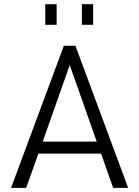

<svg xmlns="http://www.w3.org/2000/svg" viewBox="-20 -912 676 932"><path d="M199.7 -791.5V-891.6H254.9V-791.5ZM377.4 -791.5V-891.6H432.1V-791.5ZM33.7 0 290 -689.9H346.2L602.1 0H529.3L470.7 -166.5H166.5L106.9 0ZM187.5 -224.6H449.7L318.4 -596.2Z"/></svg>

Font: HK Grotesk Legacy
Style: Regular
Weight: 400
Designer: Alfredo Marco Pradil
Foundry: Hanken Design Co.
Version: Version 2.022;PS 002.022;hotconv 1.0.88;makeotf.lib2.5.64775